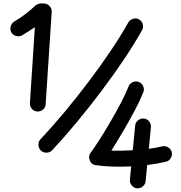

<svg xmlns="http://www.w3.org/2000/svg" viewBox="-20 -839 1024 1084"><path d="M190.4 -209.5Q171.9 -210.4 159.9 -224.6Q147.9 -238.8 148.9 -256.8L176.8 -685.5Q158.7 -673.3 140.9 -661.9Q123 -650.4 106 -640.1Q90.3 -630.9 71.5 -635.7Q52.7 -640.6 44.4 -655.8Q35.2 -671.4 40.3 -689.7Q45.4 -708 60.5 -717.3Q91.8 -735.4 122.3 -758.8Q152.8 -782.2 179.7 -807.6Q184.1 -811.5 193.4 -815.4Q202.6 -819.3 210.4 -819.3H227.5Q246.1 -819.3 259.8 -804.9Q273.4 -790.5 272 -772L237.8 -251Q236.8 -232.4 222.9 -220.5Q209 -208.5 190.4 -209.5ZM210.9 11.2Q197.8 -1.5 197 -20.5Q196.3 -39.6 208.5 -52.7Q273.4 -121.6 343.8 -205.8Q414.1 -290 481.7 -379.6Q549.3 -469.2 606.9 -554.9Q664.6 -640.6 704.1 -711.9Q712.9 -727.5 731.4 -732.9Q750 -738.3 765.1 -729.5Q780.8 -720.7 785.9 -702.6Q791 -684.6 782.2 -668.9Q740.2 -593.8 681.2 -505.6Q622.1 -417.5 553.5 -326.2Q484.9 -234.9 413.3 -148.7Q341.8 -62.5 274.9 8.8Q262.7 22.5 243.4 22.9Q224.1 23.4 210.9 11.2ZM792 -169.9Q810.1 -168.5 821.8 -153.8Q833.5 -139.2 832 -121.1L820.3 1Q863.3 -4.4 896 -12.7Q913.6 -16.6 929.7 -6.8Q945.8 2.9 949.7 20.5Q953.6 38.1 943.8 54.2Q934.1 70.3 916.5 74.2Q869.1 85.4 811 92.8L802.2 184.1Q800.8 201.7 786.1 213.6Q771.5 225.6 753.4 224.1Q735.8 222.7 723.9 208Q711.9 193.4 713.4 175.3L720.7 100.6Q668.5 103 617.4 101.6Q566.4 100.1 522 93.8Q519 93.8 512.9 91.8Q506.8 89.8 503.9 88.4Q488.8 78.6 484.4 58.8Q480 39.1 491.7 23.4Q512.7 -4.9 542.5 -51.5Q572.3 -98.1 604 -152.6Q635.7 -207 663.1 -259.3Q690.4 -311.5 706.1 -351.1Q712.9 -368.2 730 -375.5Q747.1 -382.8 764.2 -376Q781.2 -369.1 788.6 -352.1Q795.9 -335 789.1 -317.9Q770 -270.5 739 -211.9Q708 -153.3 673.3 -94.7Q638.7 -36.1 608.4 11.7Q637.7 12.2 668.5 11.7Q699.2 11.2 729.5 9.3L743.2 -129.9Q744.6 -147.9 759.3 -159.7Q773.9 -171.4 792 -169.9Z"/></svg>

Font: Mikhak Bold
Style: Regular
Weight: 700
Designer: Amin Abedi
Version: Version 3.3